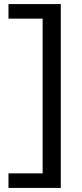

<svg xmlns="http://www.w3.org/2000/svg" viewBox="-20 -820 402 940"><path d="M21.5 100V28.8H188.7V-728.8H21.5V-800H277.6V100Z"/></svg>

Font: Pathway Extreme 8pt Thin
Style: Regular
Weight: 100
Designer: Eduardo Rodriguez Tunni
Foundry: Eduardo Rodriguez Tunni
Version: Version 1.000